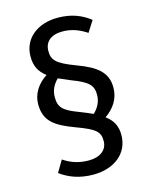

<svg xmlns="http://www.w3.org/2000/svg" viewBox="-120 -811 765 967"><g transform="rotate(-15 262.0 -327.0)"><path d="M379 -185C426 -218 456 -262 456 -320C456 -399 406 -438 307 -475C205 -513 187 -535 187 -582C187 -629 220 -659 280 -659C327 -659 367 -644 406 -618L443 -676C399 -710 348 -732 274 -732C171 -732 93 -673 93 -578C93 -529 109 -497 147 -468C98 -436 68 -390 68 -336C68 -249 117 -214 219 -176C320 -139 339 -120 339 -73C339 -25 300 3 243 3C192 3 151 -10 111 -37L75 24C118 56 173 78 246 78C355 78 433 17 433 -79C433 -125 416 -158 379 -185ZM158 -349C158 -381 170 -410 197 -437C215 -429 237 -420 260 -410C348 -377 367 -354 367 -306C367 -272 353 -243 326 -217C307 -226 284 -235 259 -245C178 -275 158 -296 158 -349Z"/></g></svg>

Font: Glow Sans SC Condensed Medium
Style: Regular
Weight: 600
Width: 3
Designer: Ryoko NISHIZUKA (kana, bopomofo & ideographs); Paul D. Hunt (Latin, Greek & Cyrillic); Sandoll Communications, Soo-young
Version: Version 0.93